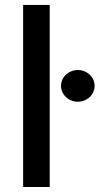

<svg xmlns="http://www.w3.org/2000/svg" viewBox="-20 -747 398 767"><path d="M178.6 -727.3H72.4V0H178.6ZM223.7 -404.1C223.7 -369 254.3 -340.6 290.8 -340.6C327.8 -340.6 358 -369 358 -404.1C358 -438.9 327.8 -467.3 290.8 -467.3C254.3 -467.3 223.7 -438.9 223.7 -404.1Z"/></svg>

Font: Magic Ui Pro Medium
Style: Regular
Weight: 500
Designer: Stefan Endress, Andreas Faust
Version: Version 1.000;FEAKit 1.0